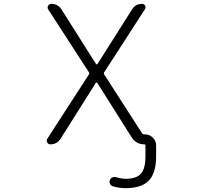

<svg xmlns="http://www.w3.org/2000/svg" viewBox="-20 -774 1040 1001"><path d="M736.3 -73.2Q759.8 -73.2 776.9 -56.2Q793.9 -39.1 793.9 -15.6V42Q793.9 127.9 755.9 167.5Q717.8 207 635.7 207Q602.5 207 568.4 197.3Q558.6 194.3 553.7 185.1Q548.8 175.8 552.7 166Q554.7 156.2 564 151.9Q573.2 147.5 583 149.4Q609.4 157.2 634.8 158.2Q691.4 158.2 714.8 131.3Q738.3 104.5 738.3 42V-15.6Q738.3 -21.5 732.4 -21.5Q689.5 -21.5 666 -58.6L487.3 -341.8Q486.3 -343.8 483.4 -343.8Q480.5 -343.8 479.5 -341.8L295.9 -50.8Q277.3 -21.5 242.2 -21.5Q231.4 -21.5 226.6 -31.2Q223.6 -36.1 223.6 -40Q223.6 -45.9 226.6 -50.8L443.4 -385.7Q447.3 -391.6 443.4 -397.5L231.4 -724.6Q225.6 -734.4 231 -744.1Q236.3 -753.9 248 -753.9Q282.2 -753.9 300.8 -724.6L480.5 -440.4Q481.4 -438.5 484.4 -438.5Q487.3 -438.5 488.3 -440.4L668.9 -725.6Q686.5 -753.9 720.7 -753.9Q731.4 -753.9 736.3 -744.1Q741.2 -734.4 735.4 -725.6L523.4 -397.5Q519.5 -391.6 523.4 -385.7L720.7 -79.1Q724.6 -73.2 732.4 -73.2Z"/></svg>

Font: Rounded Mgen+ 1mn light
Style: Regular
Weight: 200
Designer: [Source Han Sans]
Ryoko NISHIZUKA  (kana & ideographs); Paul D. Hunt (Latin, Greek & Cyrillic); Wenlong ZHANG  (bopomofo
Version: Version 1.059.20150602